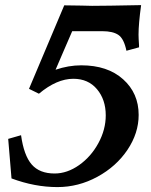

<svg xmlns="http://www.w3.org/2000/svg" viewBox="-20 -744 602 766"><path d="M135.3 -370.1 95.7 -389.6 236.3 -722.7Q274.4 -722.7 305.7 -721.7Q336.9 -720.7 347.2 -720.7Q399.4 -720.7 543 -723.6Q532.7 -648.4 532.7 -606Q532.7 -592.3 534.7 -563V-555.2L484.4 -541.5Q474.6 -589.4 452.6 -604.5Q430.7 -619.6 387.7 -619.6H268.1Q257.3 -594.7 236.6 -546.9Q215.8 -499 201.7 -465.8Q253.4 -483.4 304.2 -483.4Q409.2 -483.4 471.2 -427.7Q533.2 -372.1 533.2 -285.6Q533.2 -212.9 488.5 -146.2Q443.8 -79.6 368.4 -38.6Q293 2.4 209 2.4Q118.7 2.4 25.9 -32.2Q25.9 -35.6 12.7 -189.9L64 -204.6Q75.2 -124 106.4 -87.9Q137.7 -51.8 197.8 -51.8Q248 -51.8 295.7 -85.4Q343.3 -119.1 372.6 -173.1Q401.9 -227.1 401.9 -283.7Q401.9 -346.7 366.9 -388.2Q332 -429.7 272.5 -429.7Q206.5 -429.7 135.3 -370.1Z"/></svg>

Font: Flanker
Style: Bold Italic
Weight: 700
Italic angle: -12°
Designer: Flanker
Version: Version 2.000